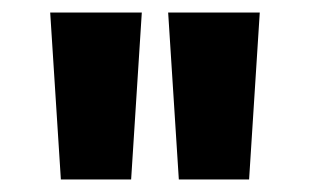

<svg xmlns="http://www.w3.org/2000/svg" viewBox="-20 -736 494 306"><path d="M77 -450 60 -716H206L189 -450ZM265 -450 248 -716H394L377 -450Z"/></svg>

Font: Figtree Light ExtraBold
Style: Regular
Weight: 800
Version: Version 2.001;gftools[0.9.30]